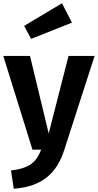

<svg xmlns="http://www.w3.org/2000/svg" viewBox="-22 -913 597 1171"><path d="M356 -893 125 -755 168 -676 417 -775ZM555 -572H396L275 -99L161 -572H-2L176 0H229C198 78 159 112 45 127L62 238C237 226 326 140 370 1Z"/></svg>

Font: Glow Sans SC Normal
Style: Bold
Weight: 700
Designer: Ryoko NISHIZUKA (kana, bopomofo & ideographs); Paul D. Hunt (Latin, Greek & Cyrillic); Sandoll Communications, Soo-young
Version: Version 0.93